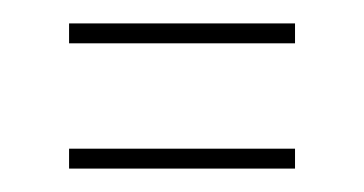

<svg xmlns="http://www.w3.org/2000/svg" viewBox="-20 -451 311 164"><path d="M39 -431H232V-414H39ZM39 -324H232V-307H39Z"/></svg>

Font: TypoPRO Bebas Neue
Style: Regular
Weight: 300
Designer: Ryoichi Tsunekawa
Foundry: Ryoichi Tsunekawa
Version: Version 001.003